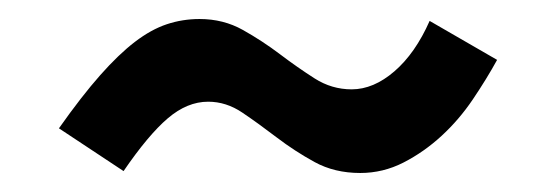

<svg xmlns="http://www.w3.org/2000/svg" viewBox="-20 -412 585 202"><path d="M42 -277Q66 -311 85.5 -333Q105 -355 122 -368Q139 -381 155.5 -386.5Q172 -392 190 -392Q215 -392 235.5 -380.5Q256 -369 274.5 -355Q293 -341 311 -329.5Q329 -318 350 -318Q373 -318 395 -337Q417 -356 432 -390L503 -349Q492 -329 477.5 -307.5Q463 -286 444.5 -269Q426 -252 404.5 -241Q383 -230 359 -230Q332 -230 311 -241.5Q290 -253 271 -267.5Q252 -282 235 -293.5Q218 -305 199 -305Q177 -305 156.5 -287.5Q136 -270 110 -232Z"/></svg>

Font: Encode Sans Compressed
Style: SemiBold
Weight: 600
Designer: Pablo Impallari, Andres Torresi
Foundry: Pablo Impallari, Andres Torresi
Version: Version 1.000; ttfautohint (v1.00) -l 8 -r 50 -G 200 -x 14 -